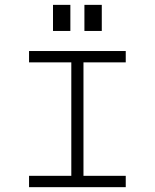

<svg xmlns="http://www.w3.org/2000/svg" viewBox="-20 -774 640 794"><path d="M500 -516.1H325.2V-46.9H500V0H100.1V-46.9H274.9V-516.1H100.1V-563H500ZM271 -753.9V-646H199.2V-753.9ZM400.9 -753.9V-646H329.1V-753.9Z"/></svg>

Font: Ethiopic Sadiss
Style: Regular
Weight: 400
Designer: abass alamnehe
Foundry: Senamirmir Project
Version: Version 5.100